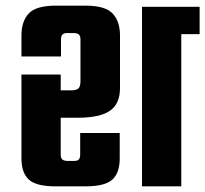

<svg xmlns="http://www.w3.org/2000/svg" viewBox="-20 -660 727 680"><path d="M56 -396H195V-113Q195 -100 201 -95Q207 -90 221 -90H243Q254 -90 259 -95Q264 -100 264 -113V-189H404V-99Q404 -48 378 -24Q352 0 282 0H177Q108 0 82 -24Q56 -48 56 -99ZM283 -640Q352 -640 378.5 -612.5Q405 -585 405 -534V-348Q405 -292 369 -267.5Q333 -243 255 -243H180V-340H232Q251 -340 258 -347Q265 -354 265 -373V-520Q265 -533 259 -538Q253 -543 239 -543H217Q207 -543 201.5 -538Q196 -533 196 -520V-460H56V-534Q56 -585 82 -612.5Q108 -640 178 -640ZM483 -636H687V-539H622V0H483Z"/></svg>

Font: Teko Light SemiBold
Style: Regular
Weight: 600
Version: Version 2.000;gftools[0.9.28.dev9+g7d2139d.d20230707]